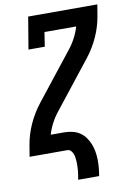

<svg xmlns="http://www.w3.org/2000/svg" viewBox="-97 -795 697 1020"><g transform="rotate(-10 251.0 -285.0)"><path d="M240 165Q242 153 244 141.5Q246 130 247 118Q248 106 248.5 94.5Q249 83 248.5 71.5Q248 60 246.5 48.5Q245 37 241 26.5Q237 16 229.5 8Q222 0 210 0H7L17 -60Q26 -116 50.5 -170.5Q75 -225 112 -272L310 -523Q331 -549 346.5 -578.5Q362 -608 371 -639H200L188 -562H100L129 -735H502L492 -675Q483 -619 458.5 -564.5Q434 -510 397 -463L199 -212Q178 -186 162.5 -156.5Q147 -127 138 -96H210Q233 -96 254.5 -91Q276 -86 293.5 -74.5Q311 -63 323.5 -46Q336 -29 344 -9.5Q352 10 356 31.5Q360 53 360.5 75Q361 97 359 120Q357 143 353 165Z"/></g></svg>

Font: Iosevka Curly Slab Oblique
Style: Bold
Weight: 700
Italic angle: -9°
Monospace: yes
Designer: Belleve Invis
Foundry: Belleve Invis
Version: Version 11.1.0; ttfautohint (v1.8.3)